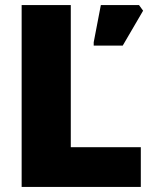

<svg xmlns="http://www.w3.org/2000/svg" viewBox="-20 -734 598 754"><path d="M65 0H533V-156H258V-714H65ZM348 -568V-555H462L542 -692L526 -714H376Z"/></svg>

Font: Frost ExtraBold
Style: Regular
Weight: 800
Designer: Lee Frost
Foundry: Lee Frost for Ice Communication Norge AS
Version: Version 2.011;hotconv 1.0.107;makeotfexe 2.5.65593